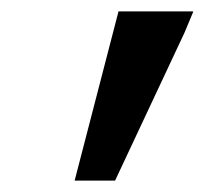

<svg xmlns="http://www.w3.org/2000/svg" viewBox="-20 -726 359 337"><path d="M111 -409H182L304 -669L319 -705V-706H188Z"/></svg>

Font: Geom Medium
Style: Italic
Weight: 500
Italic angle: -10°
Version: Version 1.102